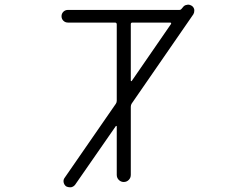

<svg xmlns="http://www.w3.org/2000/svg" viewBox="-20 -795 1040 815"><path d="M535.2 -453.1Q535.2 -451.2 536.6 -450.7Q538.1 -450.2 539.1 -451.2L706.1 -693.4Q707 -695.3 706.1 -697.3Q705.1 -699.2 702.1 -699.2H542Q535.2 -699.2 535.2 -692.4ZM742.2 -752.9Q747.1 -752.9 750 -756.8L755.9 -763.7Q762.7 -773.4 773.4 -774.4Q775.4 -775.4 778.3 -775.4Q786.1 -775.4 793.9 -770.5Q802.7 -764.6 804.7 -753.9Q804.7 -751 804.7 -749Q804.7 -741.2 800.8 -734.4L539.1 -355.5Q535.2 -349.6 535.2 -341.8V-52.7Q535.2 -40 526.4 -31.2Q517.6 -22.5 505.4 -22.5Q493.2 -22.5 484.4 -31.2Q475.6 -40 475.6 -52.7V-257.8Q475.6 -259.8 474.1 -260.3Q472.7 -260.7 471.7 -259.8L298.8 -10.7Q292 -2 281.2 0Q278.3 0 276.4 0Q268.6 0 260.7 -3.9Q252 -10.7 250 -21.5Q248 -32.2 254.9 -41L471.7 -354.5Q475.6 -360.4 475.6 -367.2V-691.4Q475.6 -699.2 467.8 -699.2H268.6Q256.8 -699.2 249 -707Q241.2 -714.8 241.2 -726.1Q241.2 -737.3 249 -745.1Q256.8 -752.9 268.6 -752.9Z"/></svg>

Font: Rounded-X Mgen+ 2m light
Style: Regular
Weight: 200
Designer: [Source Han Sans]
Ryoko NISHIZUKA  (kana & ideographs); Paul D. Hunt (Latin, Greek & Cyrillic); Wenlong ZHANG  (bopomofo
Version: Version 1.059.20150602